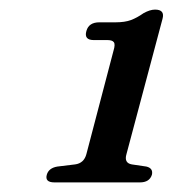

<svg xmlns="http://www.w3.org/2000/svg" viewBox="-20 -735 360 400"><path d="M175.5 -651.5Q154.5 -651.5 160 -670.5Q165 -688.5 187 -688.5H221Q240 -688.5 252.8 -693.2Q265.5 -698 279 -707.5Q292.5 -715 303 -715Q324 -715 318.5 -695.5L243.5 -414Q238 -395.5 254.5 -392.5L285 -388Q299.5 -384.5 296.5 -371Q291.5 -355 271.5 -355H93.5Q73 -355 77.5 -371Q81.5 -385 99.5 -388L136.5 -392.5Q155 -395 160 -414L216.5 -629.5Q220.5 -642.5 217.2 -647Q214 -651.5 204 -651.5Z"/></svg>

Font: Fraunces 9pt S050
Style: Italic
Weight: 400
Italic angle: -16°
Version: Version 1.000; ttfautohint (v1.8.3)